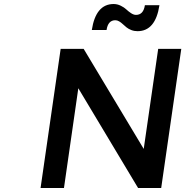

<svg xmlns="http://www.w3.org/2000/svg" viewBox="-20 -946 932 966"><path d="M184.1 0 285.2 -700.2H400.9L703.1 -196.8L775.9 -700.2H892.1L791 0H674.8L374 -502L301.8 0ZM441.9 -794.9Q461.9 -925.8 551.8 -925.8Q570.3 -925.8 587.6 -917.2Q605 -908.7 615.7 -898.4Q626.5 -888.2 639.6 -879.6Q652.8 -871.1 664.1 -871.1Q701.7 -871.1 709 -919.9H782.2Q762.2 -789.1 671.9 -789.1Q655.3 -789.1 640.9 -794.7Q626.5 -800.3 616.5 -808.3Q606.4 -816.4 597.7 -824.7Q588.9 -833 579.3 -838.6Q569.8 -844.2 560.1 -844.2Q523.4 -844.2 516.1 -794.9Z"/></svg>

Font: Trueno
Style: Italic
Weight: 400
Designer: Julieta Ulanovsky
Foundry: Julieta Ulanovsky
Version: Version 3.001b | FøM Fix